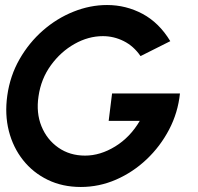

<svg xmlns="http://www.w3.org/2000/svg" viewBox="-20 -732 787 765"><path d="M302 13Q229 13 170.2 -15.5Q111.5 -44 71.8 -94.2Q32 -144.5 15.2 -210.2Q-1.5 -276 9 -351Q20 -430 57.8 -496Q95.5 -562 151 -610.5Q206.5 -659 272.8 -685.5Q339 -712 406.5 -712Q482 -712 548 -676.8Q614 -641.5 658.5 -568L540 -508.5Q512.5 -548.5 473 -568.2Q433.5 -588 390 -588Q332 -588 277 -557Q222 -526 182.8 -472Q143.5 -418 133.5 -348.5Q123.5 -282.5 145.2 -229Q167 -175.5 212.5 -143.8Q258 -112 319 -112Q379.5 -112 439 -148.5Q498.5 -185 537 -250.5H413L426.5 -359.5H697Q689 -283 653.8 -215.8Q618.5 -148.5 564 -97Q509.5 -45.5 442.2 -16.2Q375 13 302 13Z"/></svg>

Font: Urbanist
Style: Bold Italic
Weight: 700
Italic angle: -8°
Designer: Corey Hu
Foundry: Corey Hu
Version: Version 1.330; ttfautohint (v1.8.4.7-5d5b)